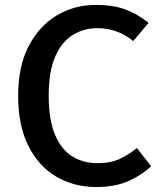

<svg xmlns="http://www.w3.org/2000/svg" viewBox="-20 -742 655 776"><path d="M367.2 -722.1Q439 -722.1 488.2 -703.3Q537.4 -684.6 580.5 -649.7L518.5 -575.9Q455.4 -628.2 372.8 -628.2Q320 -628.2 275.4 -601.5Q230.8 -574.9 203.8 -514.9Q176.9 -454.9 176.9 -354.9Q176.9 -256.9 202.6 -196.9Q228.2 -136.9 272.6 -109.7Q316.9 -82.6 372.8 -82.6Q429.7 -82.6 467.2 -101.3Q504.6 -120 533.3 -143.6L590.8 -70.3Q555.4 -35.9 501 -11Q446.7 13.8 368.7 13.8Q278.5 13.8 207.2 -28.2Q135.9 -70.3 94.6 -152.6Q53.3 -234.9 53.3 -354.9Q53.3 -473.8 95.9 -555.6Q138.5 -637.4 209.5 -679.7Q280.5 -722.1 367.2 -722.1Z"/></svg>

Font: Fira Code Medium
Style: Regular
Weight: 500
Designer: Carrois Corporate, Edenspiekermann AG, Nikita Prokopov
Foundry: Carrois Corporate, Edenspiekermann AG, Nikita Prokopov
Version: Version 6.002